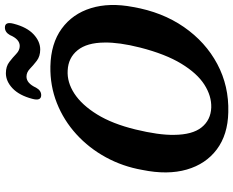

<svg xmlns="http://www.w3.org/2000/svg" viewBox="-104 -834 951 783"><g transform="rotate(-90 371.5 -442.5)"><path d="M492.5 -712.5Q585.5 -710.5 646 -666.5Q706.5 -622.5 729.8 -547Q753 -471.5 734.5 -375.5Q714 -256.5 652.8 -168Q591.5 -79.5 501.8 -31.8Q412 16 305 13Q213.5 11 153.8 -33.8Q94 -78.5 71.5 -156.5Q49 -234.5 70 -337.5Q84 -417.5 121.5 -486.2Q159 -555 215.5 -606.5Q272 -658 342.5 -686Q413 -714 492.5 -712.5ZM324.5 -56.5Q371.5 -55 417.8 -84.5Q464 -114 503.2 -178.5Q542.5 -243 569 -346.5Q580 -390 585 -426Q590 -462 589.5 -491.5Q589 -563.5 558.2 -601.5Q527.5 -639.5 476 -642Q428 -645 381.5 -614.8Q335 -584.5 296.5 -522.2Q258 -460 235 -365.5Q223.5 -318 218 -279Q212.5 -240 213 -209Q213.5 -133.5 243.5 -96Q273.5 -58.5 324.5 -56.5ZM561 -754Q533.5 -754 515.2 -768Q497 -782 482.5 -796Q468 -810 450.5 -810Q423.5 -810 405.5 -771Q394 -750 375 -750Q350 -750 360 -786.5Q374 -839.5 402.8 -866.8Q431.5 -894 464.5 -894Q492 -894 510.2 -880Q528.5 -866 543.2 -851.8Q558 -837.5 575.5 -837.5Q603 -837.5 620 -877.5Q631.5 -898 651 -898Q676 -898 666 -861.5Q652 -808 623 -781Q594 -754 561 -754Z"/></g></svg>

Font: Fraunces 72pt S100 SemiBold
Style: Italic
Weight: 600
Italic angle: -16°
Version: Version 1.000; ttfautohint (v1.8.3)